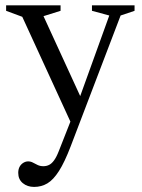

<svg xmlns="http://www.w3.org/2000/svg" viewBox="-20 -456 545 737"><path d="M293 -76 253.5 18 65.5 -391.5 3.5 -414.5V-435.5H212.5V-414.5L147 -394ZM111 261.5Q85 261.5 67.5 247Q50 232.5 50 207.5Q50 194 55.2 184.2Q60.5 174.5 69.5 169Q78.5 163.5 88 163.5Q98 163.5 106.5 168.2Q115 173 124.8 177.5Q134.5 182 146.5 182Q158 182 168 177.2Q178 172.5 187.2 160Q196.5 147.5 205.5 124.5L262 -19L286 -82L399.5 -396.5L333 -414.5V-435.5H496.5V-414.5L443 -396.5L251 106.5Q228 166.5 206.5 200.2Q185 234 162 247.8Q139 261.5 111 261.5Z"/></svg>

Font: Newsreader 24pt
Style: Regular
Weight: 400
Designer: Hugues Gentile
Foundry: Production Type
Version: Version 1.003